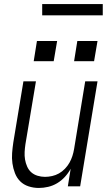

<svg xmlns="http://www.w3.org/2000/svg" viewBox="-20 -923 540 951"><path d="M172 8Q146 8 121.5 0Q97 -8 80 -25Q63 -42 54 -65.5Q45 -89 41.5 -114Q38 -139 40 -165Q42 -191 46 -218L96 -520H158L106 -209Q103 -189 102 -170Q101 -151 104 -133Q107 -115 114.5 -98Q122 -81 135 -69.5Q148 -58 166 -52.5Q184 -47 203 -47Q220 -47 238 -51Q256 -55 272 -64Q288 -73 301.5 -87Q315 -101 324 -117Q333 -133 338.5 -150Q344 -167 347 -185L402 -520H463L377 0H316L330 -87Q318 -65 301 -46.5Q284 -28 263 -15.5Q242 -3 218.5 2.5Q195 8 172 8ZM446 -620H347L363 -720H463ZM147 -620 163 -720H263L246 -620ZM189 -847V-903H489V-847Z"/></svg>

Font: Iosevka SS04 Light
Style: Italic
Weight: 300
Italic angle: -9°
Monospace: yes
Designer: Belleve Invis
Foundry: Belleve Invis
Version: Version 19.0.0; ttfautohint (v1.8.4)